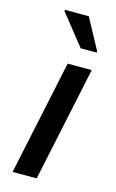

<svg xmlns="http://www.w3.org/2000/svg" viewBox="-114 -777 498 824"><g transform="rotate(15 134.5 -365.0)"><path d="M31 0 139 -510H246L138 0ZM176 -588 67 -725 68 -730H174L248 -593L247 -588Z"/></g></svg>

Font: Saira Thin Medium
Style: Italic
Weight: 500
Italic angle: -12°
Version: Version 1.101